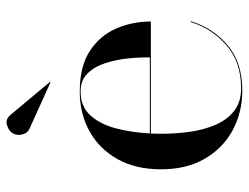

<svg xmlns="http://www.w3.org/2000/svg" viewBox="-104 -622 736 567"><g transform="rotate(-90 263.5 -338.0)"><path d="M167 -618.5Q154.5 -624 150.5 -639.5Q146.5 -655 153.5 -667.5Q161 -680 178.5 -685Q196 -690 209.5 -673L305.5 -558L304 -556.5ZM485 -142.5Q465.5 -77.5 414.5 -33.8Q363.5 10 280.5 10Q215 10 162.2 -18.8Q109.5 -47.5 78.5 -101.2Q47.5 -155 47.5 -230Q47.5 -305 77.8 -358.8Q108 -412.5 160 -441.2Q212 -470 277.5 -470Q351.5 -470 397 -440.2Q442.5 -410.5 463.2 -362.5Q484 -314.5 484 -260H153Q152.5 -245.5 152.5 -230Q152.5 -187 158.2 -145.2Q164 -103.5 178.8 -69.2Q193.5 -35 219.8 -14.2Q246 6.5 287 6.5Q364.5 6.5 414 -37Q463.5 -80.5 482.5 -142.5ZM277.5 -467.5Q232.5 -467.5 206.2 -438Q180 -408.5 168 -361.5Q156 -314.5 153.5 -263H378Q378.5 -292 375 -327Q371.5 -362 361.2 -394Q351 -426 330.8 -446.8Q310.5 -467.5 277.5 -467.5Z"/></g></svg>

Font: Bodoni* 72pt
Style: Regular
Weight: 400
Version: Version 2.3